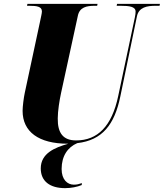

<svg xmlns="http://www.w3.org/2000/svg" viewBox="-20 -734 848 994"><path d="M331 10H334C263 30 191 60 191 138C191 204 238 240 317 240C348 240 379 234 403 224L404 214C389 219 379 222 362 222C329 222 299 196 299 141C299 73 331 28 380 7C510 -8 573 -89 603 -235L689 -650C699 -697 742 -704 785 -704H806L808 -714H586L584 -704H604C649 -704 682 -700 682 -674C682 -669 681 -655 678 -643L592 -237C559 -80 485 -7 374 -7C307 -7 278 -45 279 -121C279 -159 288 -215 296 -252L383 -652C392 -697 429 -704 470 -704H483L485 -714H122L120 -704H132C171 -704 197 -700 197 -675C197 -665 192 -646 187 -621L108 -252C103 -229 97 -183 97 -160C97 -52 180 10 331 10Z"/></svg>

Font: Noto Serif Display SemiCondensed Black
Style: Italic
Weight: 900
Width: 4
Italic angle: -12°
Designer: Monotype Design Team
Foundry: Monotype Imaging Inc.
Version: Version 2.009